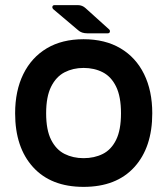

<svg xmlns="http://www.w3.org/2000/svg" viewBox="-20 -719 652 749"><path d="M188 -683Q183 -688 184.5 -693.5Q186 -699 193 -699H284Q301 -699 314 -687L406 -604Q410 -600 408.5 -594.5Q407 -589 400 -589H321Q298 -589 285 -601ZM306 10Q179 10 109 -67Q39 -144 39 -277Q39 -365 71 -430Q103 -495 162.5 -530.5Q222 -566 306 -566Q390 -566 450 -530.5Q510 -495 542 -430Q574 -365 574 -277Q574 -144 504 -67Q434 10 306 10ZM306 -102Q348 -102 381 -118.5Q414 -135 433 -173.5Q452 -212 452 -277Q452 -342 433 -381Q414 -420 381 -437Q348 -454 306 -454Q265 -454 232 -437Q199 -420 179.5 -381Q160 -342 160 -277Q160 -212 179.5 -173.5Q199 -135 232 -118.5Q265 -102 306 -102Z"/></svg>

Font: Zain ExtraBold
Style: Regular
Weight: 800
Designer: Zain,Boutros
Foundry: Mobile Telecommunications Company (Zain), 2024
Version: Version 1.50; ttfautohint (v1.8.4)